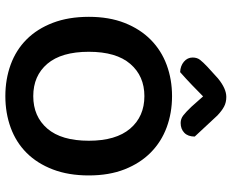

<svg xmlns="http://www.w3.org/2000/svg" viewBox="-96 -776 887 736"><g transform="rotate(90 348.0 -407.5)"><path d="M652 -304Q652 -226 629 -166Q606 -106 565.5 -65.5Q525 -25 469 -4.5Q413 16 348 16Q283 16 227 -4.5Q171 -25 130.5 -65.5Q90 -106 67 -166Q44 -226 44 -304Q44 -382 67.5 -441.5Q91 -501 132 -541.5Q173 -582 228.5 -602.5Q284 -623 348 -623Q412 -623 467.5 -602.5Q523 -582 564 -541.5Q605 -501 628.5 -441.5Q652 -382 652 -304ZM519 -304Q519 -408 472.5 -462.5Q426 -517 348 -517Q271 -517 224.5 -463Q178 -409 178 -304Q178 -199 224 -145Q270 -91 348 -91Q426 -91 472.5 -145Q519 -199 519 -304ZM349 -742Q329 -722 305 -699Q281 -676 256 -654Q232 -655 216 -668.5Q200 -682 200 -702Q200 -719 209 -730.5Q218 -742 236 -759L280 -799Q319 -831 351 -831Q372 -831 388 -822.5Q404 -814 422 -797L503 -710Q503 -684 488.5 -670Q474 -656 451 -656Q435 -656 422 -666Q409 -676 389 -697Z"/></g></svg>

Font: Baloo Thambi 2 SemiBold
Style: Regular
Weight: 600
Designer: Aadarsh Rajan and Ek Type
Foundry: Ek Type
Version: Version 1.640;hotconv 1.0.111;makeotfexe 2.5.65597; ttfautoh